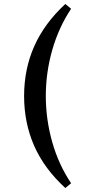

<svg xmlns="http://www.w3.org/2000/svg" viewBox="-20 -840 462 964"><path d="M101 -358Q101 -493 152 -608Q203 -723 308 -820L337 -796Q275 -703 242.5 -589.5Q210 -476 210 -358Q210 -241 242 -127.5Q274 -14 337 80L308 104Q202 7 151.5 -108Q101 -223 101 -358Z"/></svg>

Font: Andada Pro SemiBold
Style: Regular
Weight: 600
Designer: Carolina Giovagnoli
Foundry: Huerta Tipografica
Version: Version 3.005